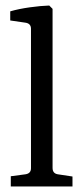

<svg xmlns="http://www.w3.org/2000/svg" viewBox="-20 -674 301 694"><path d="M170 -67Q170 -47 189 -44L242 -36V0H19V-37L72 -44Q92 -47 92 -66V-570Q92 -589 72 -592L17 -600V-633Q48 -642 87.5 -647.5Q127 -653 158 -654L170 -642Z"/></svg>

Font: Yrsa
Style: Regular
Weight: 400
Designer: Anna Giedrys (Yrsa+Rasa design), David Brezina (Yrsa art-direction, Rasa art-direction, design)
Foundry: Rosetta Type Foundry
Version: Version 2.004